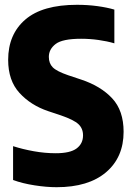

<svg xmlns="http://www.w3.org/2000/svg" viewBox="-20 -770 549 800"><path d="M216 10Q173.5 10 123.8 2.2Q74 -5.5 34.5 -20V-161Q75 -148 121 -139.8Q167 -131.5 212.5 -131.5Q272.5 -131.5 299.2 -151.5Q326 -171.5 326 -206Q326 -234.5 307 -252.5Q288 -270.5 234.5 -289L180.5 -307Q108 -331.5 61 -383Q14 -434.5 14 -520.5Q14 -627 85.5 -688.5Q157 -750 301 -750Q345.5 -750 385.8 -744.5Q426 -739 456.5 -730V-589.5Q426 -598.5 390 -603.5Q354 -608.5 318 -608.5Q240.5 -608.5 212 -586.8Q183.5 -565 183.5 -533Q183.5 -506 199.8 -489.5Q216 -473 264 -456.5L318 -438.5Q399.5 -411.5 447.2 -360.5Q495 -309.5 495 -221Q495 -114.5 421.8 -52.2Q348.5 10 216 10Z"/></svg>

Font: Encode Sans Condensed ExtraBold
Style: Regular
Weight: 800
Width: 3
Designer: Multiple Designers
Foundry: Impallari Type
Version: Version 3.000; ttfautohint (v1.8.3) -l 8 -r 50 -G 200 -x 14 